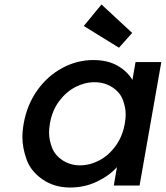

<svg xmlns="http://www.w3.org/2000/svg" viewBox="-20 -828 740 857"><path d="M354 -712 433 -808 570 -681 511 -615ZM86 -278Q101 -361 146.5 -425Q192 -489 258 -524.5Q324 -560 396 -560Q461 -560 505 -534.5Q549 -509 571 -471L585 -551H700L603 0H488L502 -82Q467 -43 412 -17Q357 9 293 9Q222 9 169.5 -27.5Q117 -64 98.5 -116.5Q80 -169 80 -215Q80 -245 86 -278ZM537 -276Q541 -298 541 -318Q541 -349 528 -383Q515 -417 480.5 -439Q446 -461 402 -461Q358 -461 316.5 -439.5Q275 -418 244 -376.5Q213 -335 203 -278Q199 -256 199 -236Q199 -204 212 -169.5Q225 -135 259.5 -112.5Q294 -90 337 -90Q381 -90 423 -112Q465 -134 496 -176.5Q527 -219 537 -276Z"/></svg>

Font: Fz Poppins Med
Style: Italic
Weight: 500
Italic angle: -10°
Designer: Ninad Kale (Devanagari), Jonny Pinhorn (Latin)
Foundry: Indian Type Foundry
Version: Vit hóa bi Vntype.Com & FontZin.Com